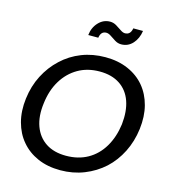

<svg xmlns="http://www.w3.org/2000/svg" viewBox="-134 -1051 1039 1167"><g transform="rotate(15 385.0 -467.5)"><path d="M353 8Q273 8 210.5 -19.5Q148 -47 107 -96Q66 -144 48 -211.5Q30 -279 40 -359Q50 -440 84.5 -507Q119 -574 172 -623Q225 -673 294 -700Q363 -727 443 -727Q523 -727 586 -699.5Q649 -672 690 -623Q731 -574 748.5 -507Q766 -440 756 -359Q746 -279 712 -211.5Q678 -144 626 -96Q572 -47 502.5 -19.5Q433 8 353 8ZM364 -86Q441 -86 500 -119Q559 -152 596 -214Q633 -276 644 -359Q653 -443 631.5 -504.5Q610 -566 559 -600Q508 -634 432 -634Q355 -634 296 -600Q237 -566 199.5 -504.5Q162 -443 152 -359Q141 -276 163.5 -214.5Q186 -153 237 -119.5Q288 -86 364 -86ZM518 -898Q535 -898 545.5 -908Q556 -918 560 -940H621Q614 -891 585 -859Q556 -827 513 -827Q492 -827 473.5 -838.5Q455 -850 439 -861Q423 -872 409 -872Q392 -872 382 -861.5Q372 -851 369 -830H306Q311 -878 341.5 -910.5Q372 -943 414 -943Q435 -943 453.5 -932Q472 -921 488.5 -909.5Q505 -898 518 -898Z"/></g></svg>

Font: Aleo Medium
Style: Italic
Weight: 500
Italic angle: -7°
Designer: Alessio Laiso
Foundry: Alessio Laiso
Version: Version 2.001;gftools[0.9.29]